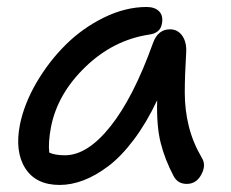

<svg xmlns="http://www.w3.org/2000/svg" viewBox="-20 -520 661 550"><path d="M150.9 9.8Q83 9.8 52.5 -37.8Q22 -85.4 37.1 -163.1Q49.3 -223.1 84.7 -283.7Q120.1 -344.2 168.5 -392.1Q216.8 -439.9 278.3 -470Q339.8 -500 399.9 -500Q423.8 -500 436 -487.3Q448.2 -474.6 443.8 -452.1Q439.5 -425.3 407.2 -420.9Q304.2 -405.3 224.4 -328.1Q144.5 -251 126 -155.8Q117.7 -111.3 121.1 -83Q137.2 -75.2 166 -75.2Q230.5 -75.2 296.4 -158Q362.3 -240.7 418 -396Q432.1 -436 466.8 -436Q489.7 -436 502.7 -416.7Q515.6 -397.5 513.2 -367.2Q509.3 -303.2 509.3 -254.2Q509.3 -205.1 520.8 -158.7Q532.2 -112.3 558.1 -67.9Q571.3 -47.4 556.9 -20.3Q542.5 6.8 515.1 6.8Q488.8 6.8 477.1 -16.1Q452.1 -63.5 440.2 -111.1Q428.2 -158.7 430.2 -232.9Q399.9 -168.5 363.5 -120.1Q327.1 -71.8 290.5 -44.2Q253.9 -16.6 219 -3.4Q184.1 9.8 150.9 9.8Z"/></svg>

Font: Shantell Sans Normal
Style: Italic
Weight: 400
Italic angle: -11.31°
Designer: Stephen Nixon, Anya Danilova, Shantell Martin
Foundry: Arrow Type
Version: Version 1.006;[559af2be0]